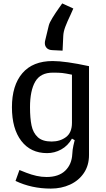

<svg xmlns="http://www.w3.org/2000/svg" viewBox="-20 -886 620 1126"><path d="M243 -633Q243 -642 245 -649L266 -736Q270 -753 288 -782Q306 -811 323 -835Q340 -859 345 -866L410 -836L394 -800Q374 -758 363 -729Q352 -700 351 -675L347 -589L286 -592Q265 -593 254 -604.5Q243 -616 243 -633ZM418 -64 402 -73Q378 -31 339 -9.5Q300 12 256 12Q160 12 105 -59.5Q50 -131 50 -257Q50 -385 111 -456.5Q172 -528 289 -528Q363 -528 502 -498V23Q502 84 472 128.5Q442 173 391 196.5Q340 220 278 220Q165 220 71 175L94 111Q103 115 134 127Q165 139 194.5 145.5Q224 152 253 152Q324 152 362.5 115Q401 78 404 17Q405 -8 410.5 -32.5Q416 -57 418 -64ZM402 -166V-448Q363 -456 344.5 -458Q326 -460 290 -460Q217 -460 186.5 -407Q156 -354 156 -257Q156 -193 165 -150Q174 -107 201.5 -81.5Q229 -56 283 -56Q332 -56 367 -82Q402 -108 402 -166Z"/></svg>

Font: Voces
Style: Regular
Weight: 400
Designer: Ana Paula Megda, Pablo Ugerman
Foundry: Ana Paula Megda, Pablo Ugerman
Version: Version 1.100